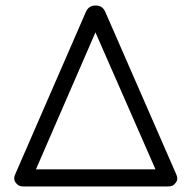

<svg xmlns="http://www.w3.org/2000/svg" viewBox="-20 -674 691 694"><path d="M65 0Q48 0 40 -10Q26 -24 35 -44L290 -630Q300 -654 325 -654H327Q351 -654 361 -630L617 -44Q626 -24 613 -11Q605 0 587 0ZM325 -557 110 -62H542Z"/></svg>

Font: Jura Medium
Style: Regular
Weight: 500
Designer: Daniel Johnson, Alexei Vanyashin
Foundry: Daniel Johnson
Version: Version 5.103